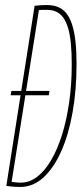

<svg xmlns="http://www.w3.org/2000/svg" viewBox="-20 -730 331 760"><path d="M22 -353 25 -370H176L173 -353ZM61 10Q50 10 40.5 9.5Q31 9 23 8Q15 7 5 6L117 -707Q132 -709 143 -709.5Q154 -710 166 -710Q192 -710 211.5 -701.5Q231 -693 244.5 -675Q258 -657 266.5 -629Q275 -601 279 -563.5Q283 -526 283 -477Q283 -375 267.5 -286.5Q252 -198 222.5 -131.5Q193 -65 152 -27.5Q111 10 61 10ZM63 -7Q97 -7 127.5 -30.5Q158 -54 183 -97Q208 -140 226 -198Q244 -256 254 -326.5Q264 -397 264 -475Q264 -522 260.5 -558Q257 -594 249.5 -619Q242 -644 230.5 -660Q219 -676 203 -683.5Q187 -691 166 -691Q161 -691 156 -691Q151 -691 146 -691Q141 -691 134 -690L26 -10Q33 -9 39 -8.5Q45 -8 51 -7.5Q57 -7 63 -7Z"/></svg>

Font: Georama ExtraCondensed Thin
Style: Italic
Weight: 100
Width: 2
Italic angle: -9°
Designer: Jean-Baptiste Levee
Foundry: Production Type
Version: Version 1.001